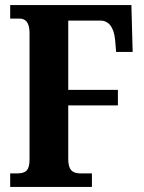

<svg xmlns="http://www.w3.org/2000/svg" viewBox="-20 -734 565 754"><path d="M20 0H341V-53H297C262 -53 248 -69 248 -110V-320H443V-381H248V-653H377C403 -653 427 -631 432 -578L436 -530H501L496 -714H20V-661H56C79 -661 96 -648 96 -604V-108C96 -65 82 -53 46 -53H20Z"/></svg>

Font: Noto Serif Armenian ExtraCondensed ExtraBold
Style: Regular
Weight: 800
Width: 2
Designer: Monotype Design Team
Foundry: Monotype Imaging Inc.
Version: Version 2.008